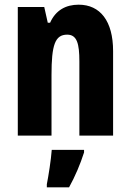

<svg xmlns="http://www.w3.org/2000/svg" viewBox="-20 -579 558 820"><path d="M316 -559C262 -559 218 -536 194 -482H184L169 -549H56V0H200V-259C200 -387 215 -431 267 -431C309 -431 319 -392 319 -317V0H463V-361C463 -489 408 -559 316 -559ZM339 72V61H201C198 103 187 173 180 208V221H275C301 174 323 122 339 72Z"/></svg>

Font: Noto Sans Sinhala UI ExtraCondensed ExtraBold
Style: Regular
Weight: 800
Width: 2
Designer: Jelle Bosma - Monotype Design Team
Foundry: Monotype Imaging Inc.
Version: Version 2.006